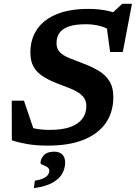

<svg xmlns="http://www.w3.org/2000/svg" viewBox="-20 -757 717 1014"><path d="M569.5 -591.5Q546.5 -609 510.5 -619Q474.5 -629 433.5 -629Q376.5 -629 342.5 -616.8Q308.5 -604.5 293.5 -582.5Q278.5 -560.5 278.5 -529.5Q278.5 -499 296.5 -481Q314.5 -463 346.5 -450Q378.5 -437 420 -421.5Q461.5 -406 497.8 -385.2Q534 -364.5 556.2 -331Q578.5 -297.5 578.5 -244Q578.5 -165.5 539 -108Q499.5 -50.5 422.5 -19.2Q345.5 12 233 12Q172 12 126 4.2Q80 -3.5 42.5 -16L42 -225.5H106.5L177 -17.5L97.5 -96.5Q129.5 -85 165.2 -78Q201 -71 242.5 -71Q308.5 -71 351 -86.2Q393.5 -101.5 414.8 -129.8Q436 -158 436 -196.5Q436 -223.5 422.8 -241.5Q409.5 -259.5 386.8 -272.5Q364 -285.5 335.5 -296Q307 -306.5 276.5 -318.5Q235.5 -335 205 -354.8Q174.5 -374.5 157.5 -404.2Q140.5 -434 140.5 -480.5Q140.5 -550.5 175.5 -602Q210.5 -653.5 278.8 -681.8Q347 -710 446.5 -710Q499 -710 544.8 -700.8Q590.5 -691.5 625 -671.5L562 -678L625.5 -737H677L628.5 -482.5H561.5L540 -641ZM194 103.5Q194 82.5 211.5 63.2Q229 44 266 44Q293.5 44 308.8 58.8Q324 73.5 324 102.5Q324 131 309.2 158.8Q294.5 186.5 258.5 207.2Q222.5 228 159 236.5L164 197.5Q195.5 192 211.8 183.5Q228 175 234.2 165Q240.5 155 240.5 145.5Q240.5 132 228.8 125Q217 118 205.5 113.5Q194 109 194 103.5Z"/></svg>

Font: Newsreader 9pt SemiBold
Style: Italic
Weight: 600
Italic angle: -17°
Designer: Hugues Gentile
Foundry: Production Type
Version: Version 1.003